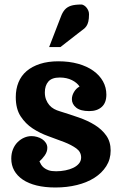

<svg xmlns="http://www.w3.org/2000/svg" viewBox="-20 -822 537 852"><path d="M229 -62Q208 -62 195.5 -66.5Q183 -71 175 -77.5Q167 -84 162.5 -91.5Q158 -99 155 -106Q166 -115 178 -131.5Q190 -148 190 -166Q190 -178 183.5 -188Q177 -198 167 -204.5Q157 -211 144.5 -214.5Q132 -218 120 -218Q103 -218 87 -211Q71 -204 58 -191Q45 -178 37.5 -159.5Q30 -141 30 -118Q30 -89 43 -65.5Q56 -42 81 -25Q106 -8 142.5 1Q179 10 226 10Q277 10 321.5 -1Q366 -12 399 -33Q432 -54 451.5 -84.5Q471 -115 471 -154Q471 -193 451.5 -220.5Q432 -248 400.5 -267.5Q369 -287 328.5 -301Q288 -315 246 -328Q232 -332 220 -338.5Q208 -345 199 -355.5Q190 -366 184.5 -380Q179 -394 179 -412Q179 -442 194.5 -460Q210 -478 245 -478Q276 -478 299 -466.5Q322 -455 333 -438Q318 -430 308.5 -414Q299 -398 299 -382Q299 -360 318 -344.5Q337 -329 376 -329Q411 -329 431.5 -347.5Q452 -366 452 -402Q452 -434 437 -461Q422 -488 394 -508Q366 -528 326.5 -539Q287 -550 239 -550Q193 -550 157.5 -538.5Q122 -527 98 -506.5Q74 -486 62 -456.5Q50 -427 50 -391Q50 -339 71.5 -306Q93 -273 125 -252Q157 -231 195 -217.5Q233 -204 265 -191.5Q297 -179 318.5 -163.5Q340 -148 340 -123Q340 -108 330.5 -96.5Q321 -85 305.5 -77.5Q290 -70 270 -66Q250 -62 229 -62ZM232 -701 198 -613H248L334 -680Q343 -687 350.5 -692.5Q358 -698 363.5 -706Q369 -714 372 -726.5Q375 -739 375 -759Q375 -769 371 -777Q367 -785 362 -790.5Q357 -796 351 -799Q345 -802 342 -802Q312 -802 295 -796.5Q278 -791 267.5 -779Q257 -767 250 -747.5Q243 -728 232 -701Z"/></svg>

Font: GradeGX
Style: Regular
Weight: 100
Width: 1
Designer: Adam Twardoch
Foundry: Adam Twardoch
Version: Version 2.002; DEVELOPMENT